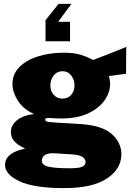

<svg xmlns="http://www.w3.org/2000/svg" viewBox="-20 -796 674 987"><path d="M214 -584V-692L281 -776H347L279 -684H340V-584ZM309 171Q156 171 81 136.2Q6 101.5 6 52Q6 27 20.5 10.8Q35 -5.5 54.5 -14.5Q74 -23.5 90 -27.5Q106 -31.5 109 -32Q101.5 -36 84 -45.5Q66.5 -55 51.2 -72.8Q36 -90.5 36 -119Q36 -150 65.2 -176Q94.5 -202 155 -210Q99 -235 71.5 -279Q44 -323 44 -364Q44 -416 80.5 -452Q117 -488 176.8 -506.5Q236.5 -525 307 -525Q362.5 -525 396.5 -514Q430.5 -503 459 -488Q473.5 -493.5 493.8 -501.2Q514 -509 537.2 -518Q560.5 -527 584 -536.5Q607.5 -546 629 -555L628 -417L540 -405Q543 -394 544.5 -381.8Q546 -369.5 546 -365Q546 -321 517.5 -280.2Q489 -239.5 433 -213.2Q377 -187 295 -187Q283 -187 261 -187.8Q239 -188.5 226 -190Q218.5 -188.5 215.2 -186.8Q212 -185 212 -181Q212 -170.5 234.5 -168.5Q257 -166.5 295 -164Q308.5 -163.5 336.8 -162Q365 -160.5 398 -158Q505.5 -150.5 554.8 -106.8Q604 -63 604 -3Q604 72 530 121.5Q456 171 309 171ZM339 69Q390 69 405 60Q420 51 420 37Q420 20.5 403 10.2Q386 0 356 -2L262 -8Q235 -9.5 220.5 -3.8Q206 2 200.5 11.2Q195 20.5 195 29Q195 53.5 230 61.2Q265 69 339 69ZM301 -289Q329 -289 346 -308.5Q363 -328 363 -357Q363 -386.5 346 -408.2Q329 -430 301 -430Q273.5 -430 256.2 -408.2Q239 -386.5 239 -357Q239 -328 256.2 -308.5Q273.5 -289 301 -289Z"/></svg>

Font: Public Sans Black
Style: Regular
Weight: 900
Designer: The Public Sans Project Authors: Dan O. Williams and USWDS (Libre Franklin designed by Pablo Impallari and Rodrigo Fuenz
Version: Version 1.007